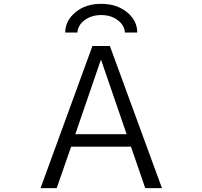

<svg xmlns="http://www.w3.org/2000/svg" viewBox="-20 -967 1040 987"><path d="M377.9 -799.8H315.4Q315.4 -860.4 367.7 -903.8Q419.9 -947.3 500 -947.3Q580.1 -947.3 632.8 -904.3Q685.5 -861.3 685.5 -799.8H622.1Q620.1 -836.9 585.4 -863.3Q550.8 -889.6 500.5 -889.6Q450.2 -889.6 415 -863.3Q379.9 -836.9 377.9 -799.8ZM455.1 -730.5H544.9L812.5 0H726.6L653.3 -212.9H345.7L271.5 0H188.5ZM367.2 -277.3H630.9L500 -658.2H498Z"/></svg>

Font: Gen Shin Gothic Monospace Normal
Style: Regular
Weight: 350
Designer: [Source Han Sans]
Ryoko NISHIZUKA  (kana & ideographs); Paul D. Hunt (Latin, Greek & Cyrillic); Wenlong ZHANG  (bopomofo
Version: Version 1.002.20150607